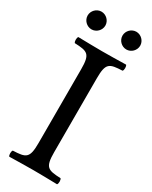

<svg xmlns="http://www.w3.org/2000/svg" viewBox="-209 -853 715 902"><g transform="rotate(30 148.5 -401.5)"><path d="M191 -122V-523C191 -606 208 -611 278 -614C284 -620 284 -641 278 -647C234 -646 187 -645 148 -645C115 -645 66 -646 19 -647C13 -641 13 -620 19 -614C89 -611 106 -606 106 -523V-122C106 -39 89 -34 19 -31C13 -25 13 -4 19 2C64 1 113 0 149 0C185 0 233 1 278 2C284 -4 284 -25 278 -31C208 -34 191 -39 191 -122ZM6 -757C6 -731 28 -709 54 -709C80 -709 102 -731 102 -757C102 -783 80 -805 54 -805C28 -805 6 -783 6 -757ZM195 -757C195 -731 217 -709 243 -709C269 -709 291 -731 291 -757C291 -783 269 -805 243 -805C217 -805 195 -783 195 -757Z"/></g></svg>

Font: Libertinus Serif
Style: Regular
Weight: 400
Designer: Philipp H. Poll, Khaled Hosny
Foundry: Caleb Maclennan
Version: Version 7.050;RELEASE